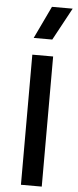

<svg xmlns="http://www.w3.org/2000/svg" viewBox="-63 -997 420 1029"><g transform="rotate(5 147.0 -482.0)"><path d="M91 0V-700H203V0ZM90.5 -790 173.5 -964.5H285L190.5 -790Z"/></g></svg>

Font: Geologica Thin Roman
Style: Regular
Weight: 400
Version: Version 1.010;gftools[0.9.28]